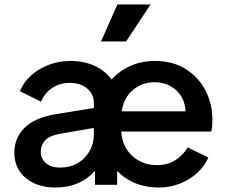

<svg xmlns="http://www.w3.org/2000/svg" viewBox="-20 -825 1012 857"><path d="M228 12Q284 12 328.5 -7.5Q373 -27 404 -63V0H503V-62Q575 12 689 12Q739 12 783 -5.5Q827 -23 860.5 -53.5Q894 -84 910 -122L818 -167Q798 -133 763.5 -110.5Q729 -88 680 -88Q616 -88 571 -128.5Q526 -169 521 -238H923Q926 -250 927 -264Q928 -278 928 -291Q928 -361 897.5 -420.5Q867 -480 809.5 -516.5Q752 -553 670 -553Q612 -553 562.5 -531Q513 -509 478 -470Q450 -509 402.5 -531Q355 -553 294 -553Q243 -553 197.5 -535.5Q152 -518 118.5 -488Q85 -458 69 -418L163 -371Q179 -409 212.5 -432Q246 -455 291 -455Q340 -455 369.5 -429.5Q399 -404 399 -364V-343L227 -315Q133 -299 88.5 -253.5Q44 -208 44 -143Q44 -73 95 -30.5Q146 12 228 12ZM246 -77Q209 -77 185.5 -96.5Q162 -116 162 -147Q162 -179 183 -200Q204 -221 249 -228L399 -254V-225Q399 -184 379.5 -150Q360 -116 326 -96.5Q292 -77 246 -77ZM523 -328Q533 -390 574 -424Q615 -458 670 -458Q727 -458 766.5 -422Q806 -386 808 -328ZM431 -640H543L652 -805H504Z"/></svg>

Font: Custom Plus Jakarta Sans SemiBold
Style: Regular
Weight: 600
Designer: Gumpita Rahayu & FullSphere
Foundry: Tokotype & FullSphere
Version: Version 1.001;hotconv 1.0.117;makeotfexe 2.5.65602